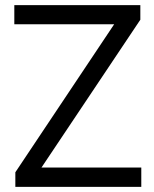

<svg xmlns="http://www.w3.org/2000/svg" viewBox="-20 -727 601 747"><path d="M39.7 -56.7 448.7 -669.3 467.7 -632.7H35.7V-707H526V-650.3L115 -35.7L102.3 -75.3H529.7V0H39.7Z"/></svg>

Font: Asta Sans Light
Style: Regular
Weight: 300
Designer: 42dot
Version: Version 1.000